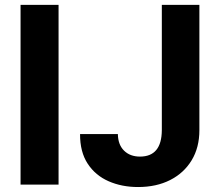

<svg xmlns="http://www.w3.org/2000/svg" viewBox="-20 -747 890 777"><path d="M217 -727.3V0H63.2V-727.3ZM634.9 -727.3H786.9V-220.2Q786.9 -149.9 755.5 -98.2Q724.1 -46.5 668.3 -18.3Q612.6 9.9 538.7 9.9Q473 9.9 419.6 -13.5Q366.1 -36.9 334.9 -84.5Q303.6 -132.1 304 -204.5H457Q457.7 -161.2 482.1 -137.3Q506.4 -113.3 546.5 -113.3Q634.2 -113.3 634.9 -220.2Z"/></svg>

Font: Inter UI
Style: Bold
Weight: 700
Designer: Rasmus Andersson
Foundry: rsms
Version: 3.2;8d6f07862